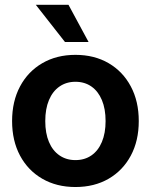

<svg xmlns="http://www.w3.org/2000/svg" viewBox="-20 -751 615 783"><path d="M287.6 11.7Q210.9 11.7 152.6 -22Q94.2 -55.7 61.8 -116.2Q29.3 -176.8 29.3 -257.3Q29.3 -337.9 61.8 -398.7Q94.2 -459.5 152.6 -493.4Q210.9 -527.3 287.6 -527.3Q364.7 -527.3 422.9 -493.4Q481 -459.5 513.4 -398.7Q545.9 -337.9 545.9 -257.3Q545.9 -176.8 513.4 -116.2Q481 -55.7 422.9 -22Q364.7 11.7 287.6 11.7ZM287.6 -98.1Q325.2 -98.1 352.8 -117.2Q380.4 -136.2 395.5 -172.1Q410.6 -208 410.6 -257.3Q410.6 -307.1 395.5 -343Q380.4 -378.9 352.8 -398.2Q325.2 -417.5 287.6 -417.5Q250.5 -417.5 222.7 -398.2Q194.8 -378.9 179.7 -343Q164.6 -307.1 164.6 -257.3Q164.6 -207.5 179.7 -171.9Q194.8 -136.2 222.7 -117.2Q250.5 -98.1 287.6 -98.1ZM245.1 -579.6 126 -731.4H259.3L341.3 -579.6Z"/></svg>

Font: Inter Cardless Display
Style: Bold
Weight: 700
Designer: Rasmus Andersson
Foundry: rsms
Version: Version 4.001;git-9221beed3